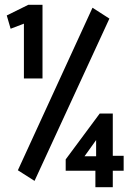

<svg xmlns="http://www.w3.org/2000/svg" viewBox="-20 -705 540 795"><path d="M79 -380V-607L24 -586L8 -641L97 -685H156V-380ZM375 70V2H252V-45L393 -235H447V-60H492V2H447V70ZM330 -58H378V-125ZM123 44 54 0 363 -673 433 -628Z"/></svg>

Font: Inconsolata ExtraBold
Style: Regular
Weight: 800
Designer: Raph Levien, Cyreal, Brenton Simpson
Foundry: Raph Levien, Cyreal, Google
Version: Version 3.001